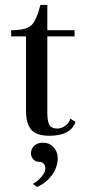

<svg xmlns="http://www.w3.org/2000/svg" viewBox="-20 -542 353 775"><path d="M179 6Q128 6 106.5 -18Q85 -42 85 -96V-395H25V-420Q84 -420 105.5 -439Q127 -458 143 -522H171V-420H281V-395H171V-88Q171 -50 180 -36.5Q189 -23 212 -23Q228 -23 243.5 -34.5Q259 -46 264 -63L285 -50Q265 6 179 6ZM129 213 113 200Q133 189 148 171Q163 153 163 140Q163 111 135 111Q123 111 114 100.5Q105 90 105 77Q105 59 118 46.5Q131 34 153 34Q179 34 196 52Q213 70 213 96Q213 133 189.5 165Q166 197 129 213Z"/></svg>

Font: UnnaRegular
Style: Regular
Weight: 400
Designer: Jorge de Buen Unna
Foundry: Omnibus-Type
Version: Version 2.008;hotconv 1.0.109;makeotfexe 2.5.65596